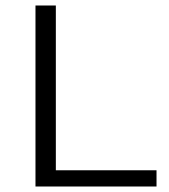

<svg xmlns="http://www.w3.org/2000/svg" viewBox="-20 -678 613 698"><path d="M549 -59V0H109V-658H183V-59Z"/></svg>

Font: Ysabeau
Style: Regular
Weight: 400
Designer: Christian Thalmann (Catharsis Fonts)
Version: Version 0.003